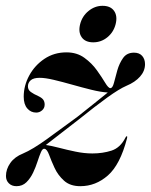

<svg xmlns="http://www.w3.org/2000/svg" viewBox="-24 -631 518 660"><path d="M129 -119.5Q122.5 -121 117 -108.5Q111.5 -96 105.2 -76.5Q99 -57 89.8 -37.5Q80.5 -18 66.8 -4.5Q53 9 32.5 9Q16.5 9 6.5 -0.8Q-3.5 -10.5 -3.5 -26Q-3.5 -49.5 11.5 -70.8Q26.5 -92 55.5 -103.5Q87.5 -117 137.5 -153Q187.5 -189 241.5 -229Q273 -253.5 301.2 -276.5Q329.5 -299.5 346.5 -313Q322 -314.5 289.8 -322.5Q257.5 -330.5 224 -340Q190.5 -349.5 161 -356.5Q131.5 -363.5 112.5 -363.5Q91 -363.5 81.5 -355Q72 -346.5 72 -334Q72 -322 82 -314.8Q92 -307.5 108 -300.5Q120.5 -294.5 125 -287.8Q129.5 -281 129.5 -271.5Q129.5 -259.5 120.8 -251.8Q112 -244 100.5 -244Q82 -244 69.8 -258.2Q57.5 -272.5 57.5 -298.5Q57.5 -336.5 76.5 -371.5Q95.5 -406.5 128.8 -428.8Q162 -451 204.5 -451Q240.5 -451 266.2 -432.2Q292 -413.5 309.2 -389.2Q326.5 -365 337.5 -346.5Q348.5 -328 355.5 -328Q363 -328 367.8 -346.5Q372.5 -365 379.2 -389Q386 -413 399 -431.5Q412 -450 436.5 -450Q455 -450 464.8 -438.8Q474.5 -427.5 474.5 -410.5Q474.5 -387 457.5 -367.8Q440.5 -348.5 410.5 -336Q386 -325.5 344.8 -295.8Q303.5 -266 247 -220.5Q213 -194.5 182 -170.2Q151 -146 133.5 -132.5Q152.5 -130 179 -123Q205.5 -116 235.5 -109.8Q265.5 -103.5 293.5 -103.5Q329 -103.5 359.2 -113.2Q389.5 -123 407 -157.5Q409.5 -163 412 -162.5Q414.5 -162 412.5 -155Q389 -65 347 -28Q305 9 252 9Q217 9 196 -10Q175 -29 163.5 -54Q152 -79 144.8 -98.8Q137.5 -118.5 129 -119.5ZM296.5 -485.5Q269 -485.5 256.8 -503Q244.5 -520.5 251.5 -548Q258.5 -575.5 280.2 -593.2Q302 -611 328.5 -611Q356 -611 368.2 -593.5Q380.5 -576 373.5 -548Q366.5 -520.5 345.2 -503Q324 -485.5 296.5 -485.5Z"/></svg>

Font: Fraunces 144pt S000 SemiBold
Style: Italic
Weight: 600
Italic angle: -16°
Version: Version 1.000; ttfautohint (v1.8.3)